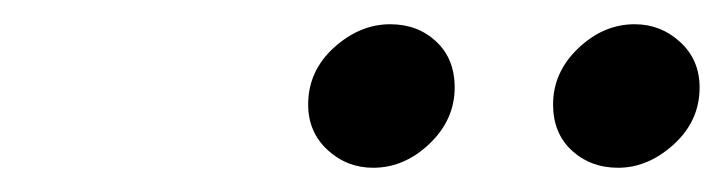

<svg xmlns="http://www.w3.org/2000/svg" viewBox="-20 -631 603 160"><path d="M236.8 -543.9Q236.8 -571.8 258.3 -591.3Q279.8 -610.8 305.2 -610.8Q328.1 -610.8 343.5 -596.4Q358.9 -582 358.9 -558.1Q358.9 -531.2 337.9 -511.2Q316.9 -491.2 291 -491.2Q269 -491.2 252.9 -506.1Q236.8 -521 236.8 -543.9ZM440.9 -543.9Q440.9 -570.8 461.9 -590.8Q482.9 -610.8 508.8 -610.8Q530.8 -610.8 546.9 -595.9Q563 -581.1 563 -558.1Q563 -530.3 541.5 -510.7Q520 -491.2 495.1 -491.2Q472.2 -491.2 456.5 -505.6Q440.9 -520 440.9 -543.9Z"/></svg>

Font: CMU Typewriter Text
Style: BoldItalic
Weight: 700
Italic angle: -14.04°
Version: Version 0.7.0